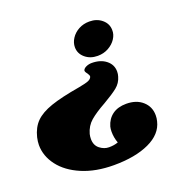

<svg xmlns="http://www.w3.org/2000/svg" viewBox="-143 -700 948 965"><g transform="rotate(-20 331.0 -217.5)"><path d="M323 -481Q323 -505 337.5 -527.5Q352 -550 377.5 -564Q403 -578 435 -578Q475 -578 502 -555Q529 -532 529 -498Q530 -475 515.5 -452.5Q501 -430 475 -415.5Q449 -401 417 -401Q377 -401 350 -424Q323 -447 323 -481ZM328 -355Q331 -365 345 -371.5Q359 -378 375 -378Q422 -378 451.5 -354.5Q481 -331 481 -294Q481 -280 477 -268Q468 -236 442.5 -215.5Q417 -195 367 -166Q313 -136 284 -111Q255 -86 244 -46Q241 -33 241 -20Q241 14 264 32Q287 50 313 50Q341 50 362 42Q351 13 351 -19Q351 -34 354 -46Q365 -84 394 -105Q423 -126 468 -126Q522 -126 555 -96.5Q588 -67 588 -21Q588 -5 584 10Q569 74 494.5 108.5Q420 143 306 143Q209 143 136 112Q63 81 24 29.5Q-15 -22 -15 -81Q-15 -99 -10 -121Q2 -170 31.5 -199.5Q61 -229 117.5 -248.5Q174 -268 274 -285Q312 -292 326 -298Q340 -304 344 -314L345 -318Q345 -324 337 -336Q327 -348 328 -355Z"/></g></svg>

Font: Shrikhand
Style: Regular
Weight: 400
Italic angle: -14°
Designer: Jonny Pinhorn
Foundry: Jonny Pinhorn
Version: Version 1.001;PS 1.001;hotconv 1.0.88;makeotf.lib2.5.647800